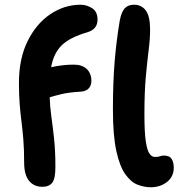

<svg xmlns="http://www.w3.org/2000/svg" viewBox="-20 -780 769 811"><path d="M159 9Q123 9 102.5 -16.5Q82 -42 82 -93Q82 -150 78.5 -191.5Q75 -233 70.5 -268.5Q66 -304 63 -342Q60 -380 60 -430Q60 -532 96.5 -606Q133 -680 192.5 -720Q252 -760 320 -760Q346 -760 369 -745.5Q392 -731 392 -697Q392 -657 350 -644Q274 -622 240 -588Q206 -554 196 -496Q245 -507 291 -507Q327 -507 346.5 -488.5Q366 -470 366 -438Q366 -420 355.5 -407.5Q345 -395 323 -393Q271 -390 240 -382.5Q209 -375 190 -369Q191 -329 197 -287Q203 -245 208.5 -193.5Q214 -142 214 -74Q214 -25 200.5 -8Q187 9 159 9ZM617 11Q590 11 562 0.5Q534 -10 510 -43Q486 -76 471.5 -141.5Q457 -207 457 -317Q457 -435 464.5 -523Q472 -611 486 -694Q493 -730 507 -745Q521 -760 546 -760Q578 -760 596 -735.5Q614 -711 614 -655Q614 -616 608 -569Q602 -522 596 -456.5Q590 -391 590 -297Q590 -220 596 -181.5Q602 -143 612 -130Q622 -117 634 -117Q649 -117 656 -120Q663 -123 672 -123Q696 -123 705 -108.5Q714 -94 714 -72Q714 -34 685.5 -11.5Q657 11 617 11Z"/></svg>

Font: Shantell Sans Normal
Style: Regular
Weight: 600
Designer: Stephen Nixon, Anya Danilova, Shantell Martin
Foundry: Arrow Type
Version: Version 1.009;[a7da0bfa3]